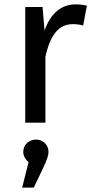

<svg xmlns="http://www.w3.org/2000/svg" viewBox="-20 -559 426 875"><path d="M324 -539C260 -539 211 -499 183 -420L174 -527H95V0H187V-301C210 -402 248 -449 313 -449C328 -449 343 -447 359 -443L376 -533C360 -537 343 -539 324 -539ZM144 77C112 77 86 101 86 133C86 150 94 166 110 180L81 296H134L175 210C195 167 201 150 201 133C201 101 176 77 144 77Z"/></svg>

Font: Fira Sans
Style: Regular
Weight: 400
Designer: Carrois Corporate & Edenspiekermann AG
Foundry: Carrois Corporate GbR & Edenspiekermann AG
Version: Version 4.203